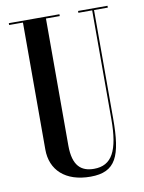

<svg xmlns="http://www.w3.org/2000/svg" viewBox="-81 -757 616 822"><g transform="rotate(-10 227.0 -346.0)"><path d="M444 -700H316V-692H376V-219.5C376 -82 344 -22.5 266.5 -22.5C211.5 -22.5 175 -50.5 175 -140V-692H235V-700H15V-692H75V-140C75 -51 136.5 8 246 8C356.5 8 384 -57.5 384 -219.5V-692H444Z"/></g></svg>

Font: Picaflor 48 pt
Style: Regular
Weight: 400
Designer: Ariel Martín Pérez
Foundry: Tunera Type Foundry
Version: Version 1.000;hotconv 1.0.109;makeotfexe 2.5.65596